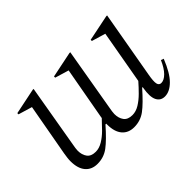

<svg xmlns="http://www.w3.org/2000/svg" viewBox="-85 -684 918 918"><g transform="rotate(-45 374.0 -225.0)"><path d="M150 10Q111 10 89 -16Q67 -42 67 -91Q67 -102 68.5 -113.5Q70 -125 72 -138L120 -404L50 -425V-433L181 -460H187L132 -140Q130 -128 128.5 -119Q127 -110 127 -102Q127 -74 140.5 -55.5Q154 -37 185 -37Q208 -37 231.5 -51Q255 -65 277 -87Q299 -109 319 -131Q319 -134 320 -138L368 -404L298 -425V-433L429 -460H435L380 -140Q378 -128 376.5 -119Q375 -110 375 -102Q375 -74 388.5 -55.5Q402 -37 433 -37Q457 -37 480.5 -51.5Q504 -66 526 -88Q548 -110 568 -133L616 -404L546 -425V-433L678 -460H684L624 -119Q617 -80 620.5 -64Q624 -48 639 -48Q658 -48 678 -68Q698 -88 715 -127L729 -122Q701 -52 669.5 -21Q638 10 606 10Q577 10 564.5 -15Q552 -40 561 -92L562 -97H558Q508 -40 474.5 -15Q441 10 398 10Q359 10 337 -16Q315 -42 315 -91Q315 -94 315 -97H310Q260 -40 226.5 -15Q193 10 150 10Z"/></g></svg>

Font: Spectral Light
Style: Italic
Weight: 300
Italic angle: -10°
Designer: Jean-Baptiste Levee
Foundry: Production Type
Version: Version 2.001